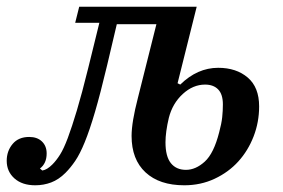

<svg xmlns="http://www.w3.org/2000/svg" viewBox="-44 -540 843 572"><path d="M61 12Q22 12 -1 -8.5Q-24 -29 -24 -61Q-24 -90 -6.5 -111Q11 -132 43 -132Q67 -132 81 -118.5Q95 -105 95 -83Q95 -53 75 -38L82 -32Q96 -34 112 -50Q124 -62 135 -79.5Q146 -97 158 -129Q170 -161 185 -211Q200 -261 219 -338L252 -472H180L192 -520H542L485 -292L493 -288Q544 -338 606 -338Q660 -338 694 -309Q728 -280 728 -223Q728 -176 711.5 -133.5Q695 -91 666 -59Q637 -27 595.5 -7.5Q554 12 505 12Q431 12 389.5 -26.5Q348 -65 348 -135Q348 -176 367 -249L422 -468H304L275 -345Q255 -261 239 -206.5Q223 -152 208.5 -116.5Q194 -81 180 -60.5Q166 -40 151 -25Q131 -5 108.5 3.5Q86 12 61 12ZM510 -34Q539 -34 566 -58.5Q593 -83 609 -146Q616 -172 618 -191Q620 -210 620 -229Q620 -259 606 -273.5Q592 -288 567 -288Q531 -288 500.5 -260Q470 -232 459 -189Q454 -168 451.5 -149.5Q449 -131 449 -116Q449 -74 465 -54Q481 -34 510 -34Z"/></svg>

Font: IBM Plex Serif Medm
Style: Italic
Weight: 500
Italic angle: -14°
Designer: Mike Abbink, Paul van der Laan, Pieter van Rosmalen
Foundry: Bold Monday
Version: Version 3.001